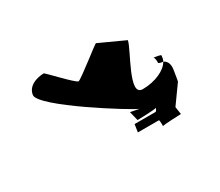

<svg xmlns="http://www.w3.org/2000/svg" viewBox="-113 -957 1342 1169"><g transform="rotate(-30 557.5 -372.5)"><path d="M153 -613C141 -535 632 -230 674 -215L613 -227L629 -162C636 -162 754 -165 763 -171C761 -166 754 -150 748 -150H601L593 -96H740C747 -96 744 -48 745 -52C746 -58 876 -62 876 -62L868 -115L959 -242C961 -246 971 -315 972 -319C979 -363 961 -383 942 -392C918 -346 839 -309 751 -309C648 -309 812 -557 821 -613L644 -694C645 -702 453 -546 436 -546C417 -546 276 -702 275 -694C275 -694 165 -694 153 -613ZM903 -443C902 -444 901 -444 900 -444C900 -444 899 -444 903 -443ZM903 -443C911 -437 912 -407 911 -400C911 -400 925 -392 942 -392C945 -398 948 -403 949 -409L952 -430C953 -436 916 -441 903 -443Z"/></g></svg>

Font: Ampere
Style: UltExtIta
Weight: 400
Version: Version 1